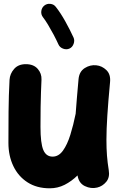

<svg xmlns="http://www.w3.org/2000/svg" viewBox="-20 -910 629 1012"><path d="M560.1 -477.5Q550.3 -373 545.7 -300.5Q541 -228 541 -173.3Q541 -127.4 543.9 -89.6Q546.9 -51.8 553.2 -13.2Q559.6 24.9 540 48.3Q520.5 71.8 492.2 78.6Q459.5 86.4 427.2 70.8Q395 55.2 388.7 14.6Q357.4 45.4 320.8 64Q284.2 82.5 242.2 82.5Q173.8 82.5 125 51Q76.2 19.5 50.3 -34.7Q24.4 -88.9 24.4 -156.7Q24.4 -236.3 25.1 -321.8Q25.9 -407.2 30.3 -489.7Q32.2 -521 54.2 -546.4Q76.2 -571.8 116.2 -571.8Q157.2 -571.8 178.7 -547.1Q200.2 -522.5 198.7 -490.2Q197.3 -457 196 -423.1Q194.8 -389.2 194.1 -345.9Q193.4 -302.7 193.4 -240.7Q193.4 -154.8 208.3 -119.6Q223.1 -84.5 257.3 -84.5Q289.1 -84.5 311.8 -116Q334.5 -147.5 350.6 -199Q366.7 -250.5 378.9 -311V-312Q381.8 -351.1 385.5 -396Q389.2 -440.9 394 -493.2Q397.9 -533.2 426.8 -551.3Q455.6 -569.3 487.3 -565.9Q517.6 -563 540.8 -540.5Q564 -518.1 560.1 -477.5ZM213.9 -880.9Q227.5 -891.6 245.6 -889.6Q263.7 -887.7 274.4 -873.5Q299.8 -841.3 324.7 -796.4Q349.6 -751.5 367.7 -711.9Q374.5 -696.3 367.9 -678.5Q361.3 -660.6 345.7 -653.8Q330.1 -647 312.5 -653.6Q294.9 -660.2 288.1 -675.8Q277.3 -699.7 262.7 -727.3Q248 -754.9 233.2 -779.5Q218.3 -804.2 206.1 -819.8Q195.3 -834 197.8 -852.1Q200.2 -870.1 213.9 -880.9Z"/></svg>

Font: Mikhak-FD Black
Style: Regular
Weight: 900
Designer: Amin Abedi
Version: Version 3.2